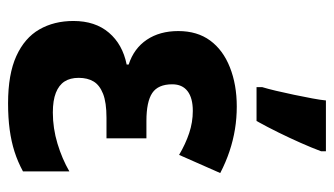

<svg xmlns="http://www.w3.org/2000/svg" viewBox="-196 -622 828 476"><g transform="rotate(90 218.0 -384.0)"><path d="M323 -333V-234H272Q234 -234 212.5 -225.5Q191 -217 182 -202Q173 -187 173 -165Q173 -144 182 -130Q191 -116 210 -108.5Q229 -101 259 -101Q298 -101 336 -112.5Q374 -124 405 -142V-27Q381 -14 356 -6Q331 2 301.5 6Q272 10 236 10Q164 10 119 -10.5Q74 -31 53 -67.5Q32 -104 32 -152Q32 -206 61 -240Q90 -274 140 -284V-289Q100 -302 78.5 -334Q57 -366 57 -412Q57 -459 80.5 -491Q104 -523 147 -540Q190 -557 244 -557Q273 -557 300.5 -552.5Q328 -548 355 -539Q382 -530 409 -516L364 -414Q337 -430 310 -439Q283 -448 255 -448Q223 -448 206 -435Q189 -422 189 -397Q189 -362 210.5 -347.5Q232 -333 280 -333ZM196 -620Q200 -633 205 -654Q210 -675 215 -699Q220 -723 224 -744.5Q228 -766 229 -778H355V-766Q346 -742 334 -715Q322 -688 308.5 -660.5Q295 -633 280 -606H196Z"/></g></svg>

Font: Noto Sans Display Condensed
Style: Bold
Weight: 700
Width: 3
Designer: Monotype Design Team
Foundry: Monotype Imaging Inc.
Version: Version 2.003